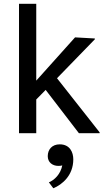

<svg xmlns="http://www.w3.org/2000/svg" viewBox="-20 -695 544 1002"><path d="M305 168.3C295.8 215 263.3 245 235 256.7L258.3 287.5C305 268.3 362.5 220 362.5 136.7C362.5 100 345 58.3 291.7 58.3C251.7 58.3 229.2 85 229.2 120C229.2 151.7 253.3 170.8 285 170.8C291.7 170.8 299.2 170 305 168.3ZM79.2 0H169.2V-175.8L218.3 -225.8L391.7 0H500V-4.2L277.5 -286.7L475 -490V-494.2L371.7 -500L169.2 -274.2V-675H79.2Z"/></svg>

Font: Boon Medium
Style: Regular
Weight: 500
Designer: Sungsit Sawaiwan
Foundry: FontUni
Version: Version 2.0